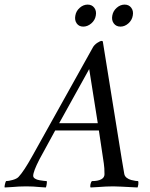

<svg xmlns="http://www.w3.org/2000/svg" viewBox="-75 -829 667 852"><path d="M333 -25.4Q359.4 -25.4 374 -33.2Q388.7 -41 388.7 -55.7Q388.7 -85 385.7 -103.5L363.8 -250H169.9Q120.6 -160.6 100.1 -122.1Q72.3 -67.9 72.3 -48.8Q72.3 -41.5 80.3 -36.4Q88.4 -31.2 100.1 -29.3Q111.8 -27.3 119.9 -26.4Q127.9 -25.4 132.3 -25.4Q133.8 -23.4 132.3 -12.5Q130.9 -1.5 128.4 2.9Q115.2 2.4 100.3 1Q85.4 -0.5 72.3 -1.2Q59.1 -2 41.5 -2Q22.9 -2 9 -1.2Q-4.9 -0.5 -21.7 1Q-38.6 2.4 -54.2 2.9Q-55.7 1 -53.5 -9.5Q-51.3 -20 -48.3 -25.4Q-37.1 -25.4 -18.8 -30.5Q-0.5 -35.6 7.3 -43.9Q30.8 -68.8 67.9 -135.7L337.4 -619.1Q343.3 -629.9 356.4 -638.7Q369.6 -647.5 376.5 -647.5Q379.9 -647.5 381.3 -644.5L465.3 -123Q475.1 -63.5 476.6 -56.6Q478.5 -46.9 487.3 -40Q496.1 -33.2 507.3 -30.3Q518.6 -27.3 526.1 -26.4Q533.7 -25.4 538.1 -25.4Q540 -19.5 538.6 -9.8Q537.1 0 535.2 2.9Q444.8 -2 428.2 -2Q409.7 -2 394.5 -1.2Q379.4 -0.5 360.8 1Q342.3 2.4 327.1 2.9Q324.2 -1 326.4 -11.2Q328.6 -21.5 333 -25.4ZM187.5 -282.2H358.9L320.8 -522.5ZM423.3 -759.8Q426.8 -780.3 442.9 -794.4Q459 -808.6 478 -808.6Q497.1 -808.6 507.6 -794.4Q518.1 -780.3 514.2 -759.8Q510.7 -739.3 494.6 -725.1Q478.5 -710.9 459.5 -710.9Q440.4 -710.9 429.9 -725.1Q419.4 -739.3 423.3 -759.8ZM259.3 -759.8Q262.7 -780.3 278.8 -794.4Q294.9 -808.6 314 -808.6Q333 -808.6 343.5 -794.4Q354 -780.3 350.1 -759.8Q346.7 -739.3 330.1 -725.1Q313.5 -710.9 294.4 -710.9Q275.4 -710.9 265.4 -725.1Q255.4 -739.3 259.3 -759.8Z"/></svg>

Font: Amiri
Style: Slanted
Weight: 400
Italic angle: 9°
Designer: Khaled Hosny
Version: Version 000.107